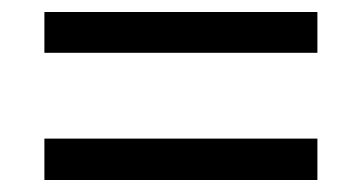

<svg xmlns="http://www.w3.org/2000/svg" viewBox="-20 -454 600 320"><path d="M54 -366V-434H509V-366ZM54 -154V-223H509V-154Z"/></svg>

Font: Ubuntu Sans Mono
Style: Regular
Weight: 400
Monospace: yes
Designer: Dalton Maag Ltd
Foundry: Dalton Maag Ltd
Version: Version 1.006